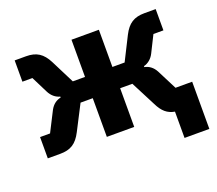

<svg xmlns="http://www.w3.org/2000/svg" viewBox="-113 -680 1100 975"><g transform="rotate(-20 437.0 -192.5)"><path d="M728 140H862V-115H772L717 -223C703 -249 683 -263 659 -268V-273C683 -279 703 -296 715 -320L760 -410H814V-525H753C697 -525 664 -504 637 -451L573 -324H507V-525H359V-324H293L229 -451C202 -504 169 -525 113 -525H52V-410H106L151 -320C163 -296 183 -279 207 -273V-268C183 -263 163 -249 149 -223L94 -115H40V0H107C163 0 196 -20 224 -75L293 -209H359V0H507V-209H573L642 -75C664 -30 689 -9 728 -2Z"/></g></svg>

Font: LVC Sans
Style: Bold
Weight: 700
Designer: Mike Abbink, Paul van der Laan, Pieter van Rosmalen
Foundry: Bold Monday
Version: Version 3.0